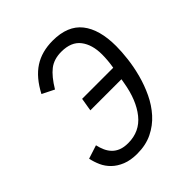

<svg xmlns="http://www.w3.org/2000/svg" viewBox="-196 -845 991 991"><g transform="rotate(-45 300.0 -349.0)"><path d="M239 -390H466Q470 -413 472 -436Q474 -459 474 -479Q474 -551 440.5 -594.5Q407 -638 335 -638Q281 -638 245.5 -610.5Q210 -583 174 -523L108 -556Q150 -636 207 -673Q264 -710 344 -710Q453 -710 504.5 -645Q556 -580 556 -458Q556 -418 550 -367.5Q544 -317 530 -264.5Q516 -212 492.5 -162.5Q469 -113 434 -74Q399 -35 351 -11.5Q303 12 240 12Q192 12 157.5 -2Q123 -16 100 -38.5Q77 -61 64.5 -89Q52 -117 46 -146L120 -170Q125 -147 134 -127Q143 -107 157.5 -92Q172 -77 193.5 -68.5Q215 -60 246 -60Q330 -60 381 -123.5Q432 -187 450 -295L454 -318H227Z"/></g></svg>

Font: IBM Plex Mono
Style: Italic
Weight: 400
Italic angle: -9°
Monospace: yes
Designer: Mike Abbink, Paul van der Laan, Pieter van Rosmalen
Foundry: Bold Monday
Version: Version 2.3